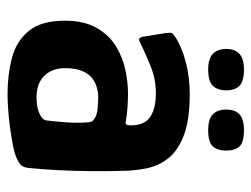

<svg xmlns="http://www.w3.org/2000/svg" viewBox="-99 -562 668 510"><g transform="rotate(90 235.0 -307.0)"><path d="M230 7Q179 7 134.5 -4.5Q90 -16 62.5 -49Q35 -82 35 -145Q35 -197 54.5 -230.5Q74 -264 104.5 -282Q135 -300 168 -306.5Q201 -313 227 -313Q248 -313 267.5 -311.5Q287 -310 304 -307Q313 -304 313 -320Q313 -357 290.5 -372Q268 -387 228 -387Q190 -387 155.5 -373Q121 -359 97 -347Q86 -341 82.5 -343Q79 -345 77 -356L68 -412Q66 -425 68 -429Q70 -433 79 -439Q105 -456 145 -466.5Q185 -477 230 -477Q298 -477 339 -461.5Q380 -446 400.5 -420Q421 -394 427.5 -360.5Q434 -327 434 -291Q435 -249 434.5 -208.5Q434 -168 432 -128Q430 -88 426 -47Q424 -36 420 -30.5Q416 -25 404 -19Q390 -12 367 -7.5Q344 -3 317.5 0.5Q291 4 268 5.5Q245 7 230 7ZM238 -70Q246 -70 256 -71Q266 -72 276 -75.5Q286 -79 292.5 -84Q299 -89 300 -97Q303 -121 305 -150Q307 -179 305 -206Q305 -219 295 -224Q285 -231 266.5 -232.5Q248 -234 236 -234Q227 -234 213.5 -230.5Q200 -227 188 -218Q176 -209 168.5 -191Q161 -173 161 -145Q161 -123 170 -106Q179 -89 196 -79.5Q213 -70 238 -70ZM220 -574Q220 -551 208 -538.5Q196 -526 164 -526Q136 -526 123 -538.5Q110 -551 110 -574Q110 -597 123 -609Q136 -621 164 -621Q196 -621 208 -609Q220 -597 220 -574ZM380 -574Q380 -551 369 -538.5Q358 -526 326 -526Q296 -526 283.5 -538.5Q271 -551 271 -574Q271 -597 283.5 -609Q296 -621 326 -621Q358 -621 369 -609Q380 -597 380 -574Z"/></g></svg>

Font: Glory
Style: Bold
Weight: 700
Designer: Robert Leuschke
Foundry: Robert Leuschke
Version: Version 1.011